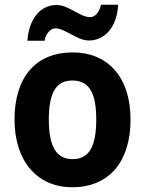

<svg xmlns="http://www.w3.org/2000/svg" viewBox="-20 -776 609 806"><path d="M95 -605H167C173 -638 194 -657 212 -657C254 -657 303 -606 353 -606C415 -606 470 -655 476 -756H404C397 -724 378 -704 359 -704C314 -704 270 -755 217 -755C147 -755 101 -693 95 -605ZM528 -274C528 -456 429 -556 286 -556C128 -556 41 -450 41 -274C41 -102 134 10 283 10C443 10 528 -103 528 -274ZM185 -274C185 -385 214 -438 284 -438C355 -438 384 -385 384 -274C384 -163 355 -108 285 -108C215 -108 185 -163 185 -274Z"/></svg>

Font: Noto Sans Sinhala UI SemiCondensed
Style: Bold
Weight: 700
Width: 4
Designer: Jelle Bosma - Monotype Design Team
Foundry: Monotype Imaging Inc.
Version: Version 2.006